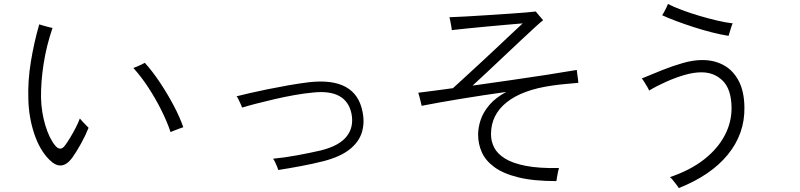

<svg xmlns="http://www.w3.org/2000/svg" viewBox="-20 -864 4040 969"><path d="M230 -57Q181 -105 153 -188.5Q125 -272 123 -366Q120 -455 135.5 -551Q151 -647 178 -741Q184 -739 197.5 -735Q211 -731 225 -727.5Q239 -724 245 -723Q214 -632 200 -541Q186 -450 187 -370Q189 -298 208.5 -232.5Q228 -167 258 -130Q285 -97 309 -131Q320 -146 334 -169Q348 -192 361.5 -218Q375 -244 383 -266Q387 -261 396.5 -250.5Q406 -240 415.5 -231Q425 -222 427 -219Q412 -181 388.5 -138.5Q365 -96 344 -67Q291 4 230 -57ZM841 -197Q824 -248 795 -306.5Q766 -365 729.5 -421Q693 -477 653 -521Q659 -523 671.5 -528Q684 -533 695.5 -539Q707 -545 711 -547Q749 -505 787 -448Q825 -391 856.5 -331.5Q888 -272 905 -222Q901 -221 888 -216Q875 -211 861.5 -206Q848 -201 841 -197Z M1384 -6Q1383 -12 1378 -24Q1373 -36 1367.5 -47.5Q1362 -59 1358 -63Q1413 -68 1478.5 -80Q1544 -92 1600 -105Q1692 -128 1729.5 -175.5Q1767 -223 1754 -290Q1728 -415 1560 -397Q1516 -393 1465.5 -384Q1415 -375 1365.5 -363.5Q1316 -352 1273.5 -341Q1231 -330 1202 -321Q1201 -325 1195.5 -337Q1190 -349 1184 -361.5Q1178 -374 1174 -378Q1197 -384 1238 -393.5Q1279 -403 1330.5 -413.5Q1382 -424 1436 -433.5Q1490 -443 1539 -449Q1777 -476 1810 -298Q1821 -243 1806 -195Q1791 -147 1744.5 -110Q1698 -73 1614 -51Q1559 -37 1497.5 -25.5Q1436 -14 1384 -6Z M2788 50Q2672 50 2595.5 31Q2519 12 2474.5 -21Q2430 -54 2411.5 -96Q2393 -138 2393 -184Q2393 -221 2406 -259.5Q2419 -298 2450 -334.5Q2481 -371 2535 -400Q2420 -384 2307.5 -365.5Q2195 -347 2108 -330Q2107 -336 2103.5 -349.5Q2100 -363 2096.5 -377Q2093 -391 2091 -396Q2129 -401 2173.5 -406.5Q2218 -412 2266 -419Q2290 -441 2325 -473Q2360 -505 2400.5 -542.5Q2441 -580 2481.5 -618Q2522 -656 2557.5 -689.5Q2593 -723 2618 -746Q2584 -743 2536 -739Q2488 -735 2436.5 -730Q2385 -725 2338.5 -720.5Q2292 -716 2260 -712Q2260 -718 2257.5 -731.5Q2255 -745 2252.5 -758.5Q2250 -772 2248 -777Q2283 -778 2333.5 -781Q2384 -784 2439.5 -787.5Q2495 -791 2546 -794.5Q2597 -798 2634 -801Q2671 -804 2684 -806Q2686 -803 2694 -793.5Q2702 -784 2710 -775Q2718 -766 2721 -762Q2709 -753 2679.5 -726Q2650 -699 2610 -661.5Q2570 -624 2526 -582.5Q2482 -541 2440 -501.5Q2398 -462 2365 -432Q2457 -445 2551.5 -458.5Q2646 -472 2733.5 -485.5Q2821 -499 2891 -511Q2891 -508 2893 -493.5Q2895 -479 2897 -464.5Q2899 -450 2899 -446Q2868 -443 2833.5 -440Q2799 -437 2766 -432Q2617 -411 2537.5 -348Q2458 -285 2458 -187Q2458 -151 2474 -119.5Q2490 -88 2528.5 -64Q2567 -40 2633.5 -27Q2700 -14 2801 -16Q2799 -10 2796 4Q2793 18 2791 31.5Q2789 45 2788 50Z M3406 85Q3404 81 3395 69.5Q3386 58 3376.5 46Q3367 34 3361 30Q3464 -5 3533 -59Q3602 -113 3637.5 -180.5Q3673 -248 3672 -321Q3671 -413 3628 -456Q3585 -499 3520 -499Q3481 -499 3436 -486Q3391 -473 3344.5 -452.5Q3298 -432 3256 -407Q3254 -413 3246.5 -426Q3239 -439 3231 -451.5Q3223 -464 3219 -468Q3267 -488 3320.5 -509.5Q3374 -531 3426.5 -546Q3479 -561 3524 -561Q3585 -561 3632.5 -535Q3680 -509 3708 -456Q3736 -403 3737 -322Q3739 -189 3653.5 -84Q3568 21 3406 85ZM3657 -683Q3619 -689 3573.5 -700.5Q3528 -712 3481.5 -727Q3435 -742 3393.5 -757.5Q3352 -773 3322 -787Q3325 -791 3331.5 -803Q3338 -815 3344 -827.5Q3350 -840 3351 -844Q3380 -829 3421.5 -813.5Q3463 -798 3508.5 -784.5Q3554 -771 3598.5 -760.5Q3643 -750 3678 -746Q3675 -741 3670.5 -727.5Q3666 -714 3662.5 -701Q3659 -688 3657 -683Z"/></svg>

Font: Zen Kaku Gothic Antique
Style: Regular
Weight: 400
Designer: Yoshimichi Ohira
Foundry: Positype
Version: Version 1.001